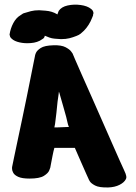

<svg xmlns="http://www.w3.org/2000/svg" viewBox="-20 -785 599 844"><path d="M391 -727Q389 -723 389 -717L385 -707Q379 -691 369.5 -676Q360 -661 349 -650Q342 -643 334.5 -637Q327 -631 316 -627Q301 -621 285.5 -617Q270 -613 248 -613L220 -615Q208 -616 197 -620Q186 -624 177 -628Q175 -618 168.5 -614.5Q162 -611 155 -606Q143 -600 129.5 -597.5Q116 -595 100 -595Q76 -595 55.5 -601.5Q35 -608 25 -622Q24 -625 23.5 -627.5Q23 -630 22 -633Q26 -660 38.5 -683.5Q51 -707 70 -718Q74 -720 77.5 -723Q81 -726 85 -727Q100 -732 116 -736Q132 -740 152 -740L180 -738Q208 -736 230 -723Q231 -723 232 -721Q235 -728 238 -737Q250 -755 277.5 -761Q305 -767 334.5 -763Q364 -759 380 -746Q390 -739 391 -727ZM134 -540Q133 -540 137.5 -551.5Q142 -563 159 -574Q176 -585 215 -586Q250 -587 268 -577.5Q286 -568 292.5 -559Q299 -550 299 -550Q299 -550 310 -524Q321 -498 340 -455.5Q359 -413 382 -361Q405 -309 428.5 -255.5Q452 -202 472.5 -155.5Q493 -109 507 -77.5Q521 -46 525 -38Q534 -19 535 -11Q536 -3 534.5 -0.5Q533 2 533 3Q526 17 505.5 27.5Q485 38 456 39Q416 40 398 30.5Q380 21 374.5 11.5Q369 2 370 3Q370 3 359.5 -20Q349 -43 335 -75.5Q321 -108 309 -135Q309 -135 295.5 -135Q282 -135 264 -135Q246 -135 232.5 -135Q219 -135 219 -135Q215 -121 211 -100.5Q207 -80 204 -64Q201 -48 201 -48Q201 -48 196.5 -36Q192 -24 173 -12Q154 0 110 0Q77 0 60.5 -7.5Q44 -15 38.5 -25Q33 -35 33 -42.5Q33 -50 33 -50Q35 -60 41.5 -91.5Q48 -123 57.5 -167.5Q67 -212 77.5 -262Q88 -312 98 -361Q108 -410 116 -450.5Q124 -491 129 -515.5Q134 -540 134 -540ZM239 -382Q238 -378 237 -366L233 -338Q231 -315 228 -289Q225 -263 222 -240Q220 -228 219 -225H232Q244 -225 258 -226Q272 -227 283 -227Q279 -235 276.5 -247.5Q274 -260 271 -271Q265 -294 257.5 -319Q250 -344 244 -366Q241 -378 239 -382Z"/></svg>

Font: Nerko One
Style: Regular
Weight: 400
Designer: Nermin Kahrimanovic
Foundry: Nermin Kahrimanovic
Version: Version 1.101